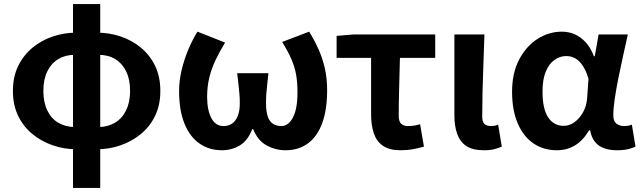

<svg xmlns="http://www.w3.org/2000/svg" viewBox="-20 -731 3178 952"><path d="M358 9Q298 9 241.5 -10.5Q185 -30 140.5 -66.5Q96 -103 70 -156.5Q44 -210 44 -280Q44 -350 70 -403.5Q96 -457 140.5 -494Q185 -531 241.5 -550Q298 -569 358 -569L349 -459Q304 -459 269 -438Q234 -417 214.5 -377Q195 -337 195 -280Q195 -224 214.5 -183.5Q234 -143 269 -122.5Q304 -102 349 -101ZM462 9 470 -101Q515 -102 550 -122.5Q585 -143 605 -183.5Q625 -224 625 -280Q625 -337 605.5 -377Q586 -417 551.5 -438Q517 -459 470 -459L462 -569Q523 -569 579 -550Q635 -531 679.5 -494Q724 -457 749.5 -403.5Q775 -350 775 -280Q775 -210 749 -156.5Q723 -103 678.5 -66.5Q634 -30 578 -10.5Q522 9 462 9ZM342 201V-711H477V201Z M1080 14Q1017 14 969 -19.5Q921 -53 894.5 -118.5Q868 -184 868 -280Q868 -329 880 -381Q892 -433 912.5 -482.5Q933 -532 959 -574L1096 -520Q1068 -474 1048 -431.5Q1028 -389 1017.5 -345Q1007 -301 1007 -251Q1007 -185 1028 -145.5Q1049 -106 1088 -106Q1113 -106 1130.5 -118Q1148 -130 1158.5 -155Q1169 -180 1169 -219Q1169 -245 1167 -266.5Q1165 -288 1162.5 -312.5Q1160 -337 1156 -368H1311Q1308 -337 1305 -312.5Q1302 -288 1300.5 -266.5Q1299 -245 1299 -219Q1299 -177 1308 -152Q1317 -127 1334.5 -116.5Q1352 -106 1375 -106Q1410 -106 1432.5 -148.5Q1455 -191 1455 -274Q1455 -323 1448 -362Q1441 -401 1424 -439.5Q1407 -478 1379 -523L1513 -574Q1539 -532 1559 -487.5Q1579 -443 1590.5 -393Q1602 -343 1602 -283Q1602 -188 1578 -121.5Q1554 -55 1507.5 -20.5Q1461 14 1396 14Q1346 14 1302 -10Q1258 -34 1235 -91H1231Q1209 -34 1169 -10Q1129 14 1080 14Z M1965 14Q1911 14 1879 -8Q1847 -30 1833.5 -70Q1820 -110 1820 -164V-444H1649V-553L1731 -560H2138V-444H1963Q1961 -366 1959 -291.5Q1957 -217 1957 -158Q1957 -128 1969.5 -117Q1982 -106 2002 -106Q2017 -106 2031.5 -108Q2046 -110 2063 -115L2082 -4Q2059 3 2029 8.5Q1999 14 1965 14Z M2379 14Q2323 14 2291.5 -7.5Q2260 -29 2246.5 -68Q2233 -107 2233 -159V-560H2382Q2380 -492 2377 -417.5Q2374 -343 2372.5 -274Q2371 -205 2371 -153Q2371 -127 2382 -116.5Q2393 -106 2416 -106Q2423 -106 2432.5 -107.5Q2442 -109 2450 -113L2468 -4Q2452 3 2431.5 8.5Q2411 14 2379 14Z M2741 14Q2675 14 2625 -20Q2575 -54 2547 -119.5Q2519 -185 2519 -276Q2519 -369 2554 -435.5Q2589 -502 2645 -538Q2701 -574 2766 -574Q2799 -574 2828.5 -561.5Q2858 -549 2883 -522.5Q2908 -496 2925 -452H2929L2948 -560H3093Q3082 -510 3069.5 -454Q3057 -398 3046 -343Q3035 -288 3028 -240.5Q3021 -193 3021 -159Q3021 -130 3036.5 -118Q3052 -106 3075 -106Q3084 -106 3093.5 -107.5Q3103 -109 3113 -113L3131 -4Q3117 3 3094.5 8.5Q3072 14 3040 14Q2984 14 2950 -9Q2916 -32 2906 -85H2901Q2843 14 2741 14ZM2775 -107Q2804 -107 2829 -125.5Q2854 -144 2871 -174.5Q2888 -205 2891 -242L2898 -341Q2889 -371 2877 -392.5Q2865 -414 2851 -427.5Q2837 -441 2821 -447Q2805 -453 2787 -453Q2757 -453 2730 -434.5Q2703 -416 2686.5 -377Q2670 -338 2670 -277Q2670 -191 2698 -149Q2726 -107 2775 -107Z"/></svg>

Font: Noto Sans SC
Style: Bold
Weight: 700
Designer: Ryoko NISHIZUKA  (kana, bopomofo & ideographs); Paul D. Hunt (Latin, Greek & Cyrillic); Sandoll Communications , Soo-you
Foundry: Adobe
Version: Version 2.004-H2;hotconv 1.0.118;makeotfexe 2.5.65603